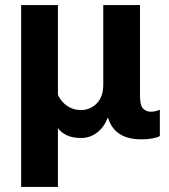

<svg xmlns="http://www.w3.org/2000/svg" viewBox="-20 -535 669 758"><path d="M63.5 203.1H208.7V-29.3Q219.7 -13.2 242.3 -1.7Q264.9 9.8 300 9.8Q335.4 9.8 363.3 -11.6Q391.1 -33 404.3 -68.8H407Q419.4 -27.8 451.9 -6.3Q484.4 15.1 539.1 15.1Q563.2 15.1 581.5 11.6Q599.9 8.1 611.1 2.2V-101.8Q602.5 -98.1 593.9 -96.1Q585.2 -94 575 -94Q556.9 -94 544.8 -106.7Q532.7 -119.4 532.7 -155.3V-515.1H387.7V-200.9Q387.7 -153.3 362.2 -127Q336.7 -100.6 299.1 -100.6Q269.8 -100.6 246.2 -116.1Q222.7 -131.6 208.7 -159.9V-515.1H63.5Z"/></svg>

Font: Roboto Flex
Style: Regular
Weight: 400
Designer: Berlow after Robertson
Foundry: Google
Version: Version 3.200;gftools[0.9.32]